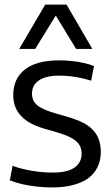

<svg xmlns="http://www.w3.org/2000/svg" viewBox="-20 -810 491 840"><path d="M23 -21 35 -85Q52 -78 73.5 -72.5Q95 -67 118 -63Q141 -59 165 -57Q189 -55 211 -55Q274 -55 305.5 -76.5Q337 -98 337 -138Q337 -159 328 -174.5Q319 -190 301 -201.5Q283 -213 255.5 -222.5Q228 -232 192 -242Q157 -251 129 -263.5Q101 -276 80.5 -294.5Q60 -313 49 -337.5Q38 -362 38 -394Q38 -466 89 -506Q140 -546 239 -546Q268 -546 295.5 -543Q323 -540 347.5 -534.5Q372 -529 391 -521L379 -457Q359 -463 337.5 -468Q316 -473 291.5 -476Q267 -479 239 -479Q180 -479 150 -458Q120 -437 120 -401Q120 -379 129.5 -364.5Q139 -350 157.5 -339.5Q176 -329 200.5 -321Q225 -313 254 -305Q292 -295 323 -282.5Q354 -270 375.5 -252Q397 -234 409 -208Q421 -182 421 -145Q421 -113 410.5 -87.5Q400 -62 381.5 -43.5Q363 -25 337 -13.5Q311 -2 279 4Q247 10 210 10Q176 10 142.5 6.5Q109 3 78.5 -4Q48 -11 23 -21ZM64 -596 178 -790H271L384 -596H313L224 -742L134 -596Z"/></svg>

Font: Georama ExtraCondensed Thin
Style: Regular
Weight: 400
Version: Version 1.001